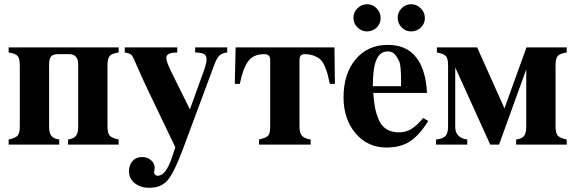

<svg xmlns="http://www.w3.org/2000/svg" viewBox="-20 -686 2726 911"><path d="M351 -84V-380Q351 -429 308 -429H255Q231 -429 222 -417.5Q213 -406 213 -380V-84Q213 -55 223.5 -41.5Q234 -28 261 -24V0H21V-24Q54 -31 64 -43Q74 -55 74 -87V-376Q74 -408 64 -420Q54 -432 21 -437V-461H543V-437Q510 -432 500 -420Q490 -408 490 -376V-87Q490 -55 500 -43Q510 -31 543 -24V0H303V-24Q330 -28 340.5 -41.5Q351 -55 351 -84Z M1058 -461V-437Q1034 -434 1022 -423.5Q1010 -413 998 -382L850 16Q805 137 773 172Q742 205 689 205Q646 205 619 183Q592 161 592 126Q592 97 609 78Q626 59 654 59Q679 59 696.5 74Q714 89 714 111Q714 115 712 125L711 131Q711 138 716 143Q721 148 728 148Q766 148 794 66L812 13L673 -277Q664 -295 648 -331.5Q632 -368 621 -393Q610 -418 606 -423Q598 -433 572 -437V-461H821V-437L805 -436Q769 -433 769 -411Q769 -395 789 -353L881 -167L949 -355Q960 -387 960 -404Q960 -422 949 -429Q938 -436 906 -437V-461Z M1401 -402V-85Q1401 -54 1413.5 -41Q1426 -28 1454 -24V0H1209V-24Q1244 -32 1253 -43Q1262 -54 1262 -88V-402Q1262 -429 1234 -429Q1181 -429 1156.5 -394Q1132 -359 1118 -288H1094L1098 -461H1567L1569 -288H1545Q1538 -319 1534 -335Q1530 -351 1520.5 -372.5Q1511 -394 1500 -404Q1489 -414 1470 -421.5Q1451 -429 1425 -429Q1401 -429 1401 -402Z M1786 -600Q1786 -574 1767.5 -555.5Q1749 -537 1721 -537Q1695 -537 1676 -556Q1657 -575 1657 -602Q1657 -628 1676.5 -647Q1696 -666 1722 -666Q1748 -666 1767 -646.5Q1786 -627 1786 -600ZM1996 -600Q1996 -574 1977 -555.5Q1958 -537 1930 -537Q1904 -537 1885.5 -556Q1867 -575 1867 -602Q1867 -628 1886 -647Q1905 -666 1931 -666Q1957 -666 1976.5 -646.5Q1996 -627 1996 -600ZM1988 -126 2012 -112Q1968 -42 1923.5 -14Q1879 14 1814 14Q1724 14 1667 -53.5Q1610 -121 1610 -224Q1610 -336 1667.5 -404.5Q1725 -473 1819 -473Q1902 -473 1947 -423Q2000 -365 2006 -245H1751Q1754 -204 1759.5 -175Q1765 -146 1777.5 -117Q1790 -88 1814 -73Q1838 -58 1873 -58Q1905 -58 1931 -73.5Q1957 -89 1988 -126ZM1749 -277H1883V-303Q1883 -376 1874 -395Q1862 -420 1850.5 -431Q1839 -442 1819 -442Q1784 -442 1766.5 -403.5Q1749 -365 1749 -277Z M2429 0V-24Q2457 -28 2467 -41.5Q2477 -55 2477 -87V-357L2348 0H2306L2140 -366V-84Q2140 -32 2197 -24V0H2049V-24Q2083 -28 2094.5 -41.5Q2106 -55 2106 -87V-376Q2106 -408 2096 -419.5Q2086 -431 2053 -437V-461H2244L2373 -173H2374L2478 -461H2669V-437Q2636 -432 2626 -420Q2616 -408 2616 -376V-87Q2616 -55 2626 -43Q2636 -31 2669 -24V0Z"/></svg>

Font: STIX
Style: Bold
Weight: 700
Designer: MicroPress Inc., with final additions and corrections provided by Coen Hoffman, Elsevier (retired)
Version: Version 1.1.1